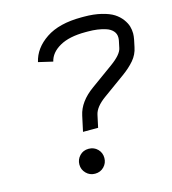

<svg xmlns="http://www.w3.org/2000/svg" viewBox="-110 -786 820 917"><g transform="rotate(-15 300.0 -327.0)"><path d="M259.3 -242.2Q273.4 -307.6 344.2 -358.4L453.6 -437.5Q507.8 -476.6 513.7 -507.3L521 -542Q522.5 -549.8 522.5 -557.6Q522.5 -576.2 510.5 -589.6Q498.5 -603 478 -609.9Q457.5 -616.7 435.8 -619.6Q414.1 -622.6 389.2 -622.6H377Q296.4 -622.6 249.3 -595.7Q202.1 -568.8 192.4 -526.4L121.1 -543Q136.2 -608.9 201.2 -652.3Q266.1 -695.8 377 -695.8H389.2Q437.5 -695.8 475.3 -686.5Q513.2 -677.2 535.2 -663.1Q557.1 -648.9 571.3 -629.9Q585.4 -610.8 590.6 -593.3Q595.7 -575.7 595.7 -557.6Q595.7 -545.4 592.3 -527.3L585 -492.7Q578.1 -457.5 554.9 -430.4Q531.7 -403.3 496.6 -377.9L387.2 -298.8Q338.4 -263.2 330.6 -226.6L317.4 -165.5H242.7ZM309.1 -19Q309.1 6.3 291.5 24.4Q273.9 42.5 247.1 42.5Q221.2 42.5 203.4 24.4Q185.5 6.3 185.5 -19Q185.5 -43.9 202.9 -62.3Q220.2 -80.6 247.1 -80.6Q273.9 -80.6 291.5 -62.7Q309.1 -44.9 309.1 -19Z"/></g></svg>

Font: Anka/Coder
Style: Italic
Weight: 400
Italic angle: -12°
Monospace: yes
Version: Version 001.100